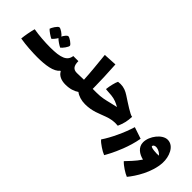

<svg xmlns="http://www.w3.org/2000/svg" viewBox="2 -1249 2188 2188"><g transform="rotate(45 1096.0 -155.0)"><path d="M275 -256C288 -265 313 -294 327 -319C347 -297 395 -266 418 -256C438 -270 484 -330 481 -351C477 -370 411 -417 391 -414C374 -411 352 -381 337 -354C328 -375 267 -417 248 -414C224 -410 186 -345 180 -323C198 -302 251 -267 275 -256ZM756 -186C700 -186 673 -217 673 -294H591C580 -207 506 -177 334 -177C251 -177 151 -184 64 -199C48 -138 36 -76 30 -16C123 0 234 6 308 6C442 6 560 -12 603 -70H613C636 -23 692 0 756 0C777 0 783 -33 783 -93C783 -150 778 -186 756 -186Z M1073 -186H1012V-206C1011 -309 1007 -425 998 -566L836 -557C849 -425 863 -297 868 -189C834 -187 795 -186 756 -186C734 -186 729 -150 729 -93C729 -33 735 0 756 0C829 0 881 -18 922 -46C957 -18 1014 0 1073 0C1094 0 1100 -33 1100 -93C1100 -150 1095 -186 1073 -186Z M1332 -406C1292 -432 1250 -450 1198 -450C1186 -450 1173 -449 1159 -447C1144 -418 1126 -345 1121 -294L1125 -290C1188 -286 1242 -285 1290 -266C1313 -257 1334 -246 1354 -235C1321 -228 1293 -221 1267 -215C1206 -200 1154 -186 1073 -186C1051 -186 1046 -150 1046 -93C1046 -33 1052 0 1073 0C1192 0 1265 -41 1343 -68C1393 -86 1444 -98 1511 -91C1540 -158 1551 -201 1555 -278C1524 -278 1414 -353 1332 -406Z M1638 256C1645 245 1694 161 1738 47C1763 -18 1787 -93 1800 -170L1660 -217C1642 -158 1615 -86 1581 -15C1553 45 1521 104 1487 154C1501 171 1527 192 1556 211C1584 230 1614 247 1638 256Z M2026 -381C1941 -381 1848 -262 1848 -162C1848 -83 1916 -37 1987 -21C1941 49 1874 115 1845 146C1879 184 1956 233 1996 248C2060 171 2164 9 2172 -154C2177 -253 2130 -381 2026 -381ZM2002 -183C1971 -187 1955 -193 1951 -200C1951 -221 1974 -232 2000 -229C2030 -225 2064 -207 2084 -181C2060 -179 2030 -179 2002 -183Z"/></g></svg>

Font: FilmFarsi Display
Style: Regular
Weight: 400
Designer: Borna Izadpanah
Foundry: Borna Izadpanah
Version: Version 1.000;PS 001.000;hotconv 1.0.88;makeotf.lib2.5.64775